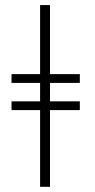

<svg xmlns="http://www.w3.org/2000/svg" viewBox="-20 -718 372 748"><path d="M291 -323.2V-289.1H174.8V9.8H136.2V-289.1H24.9V-323.2H136.2V-395H24.9V-429.2H136.2V-698.2H174.8V-429.2H291V-395H174.8V-323.2Z"/></svg>

Font: Biolilbert
Style: Regular
Weight: 400
Designer: Philipp H. Poll
Foundry: Philipp H. Poll
Version: Version 1.1.0